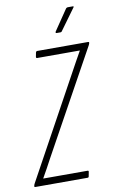

<svg xmlns="http://www.w3.org/2000/svg" viewBox="-112 -890 573 941"><g transform="rotate(-10 174.5 -420.0)"><path d="M-15 0Q-20 0 -19 -5L-18 -10Q-17 -13 -16 -15Q-15 -17 -14 -19L266 -530Q278 -552 291 -575.5Q304 -599 316 -620V-621Q296 -621 274.5 -621Q253 -621 233 -621H104Q98 -621 99 -628L103 -649Q105 -655 110 -655H363Q369 -655 368 -650L367 -646Q366 -643 365 -641Q364 -639 363 -637L80 -124Q68 -102 56 -79.5Q44 -57 31 -35V-34Q54 -34 75.5 -34Q97 -34 118 -34H251Q258 -34 256 -27L252 -6Q251 0 246 0ZM219 -725Q216 -725 215 -727Q214 -729 216 -733L286 -836Q290 -840 295 -840H320Q322 -840 323.5 -838.5Q325 -837 322 -834L247 -731Q244 -725 238 -725Z"/></g></svg>

Font: Sofia Sans Extra Condensed ExtraLight
Style: Italic
Weight: 250
Italic angle: -9°
Version: Version 4.100